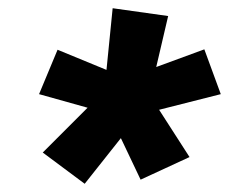

<svg xmlns="http://www.w3.org/2000/svg" viewBox="-20 -800 557 467"><path d="M186 -353 84 -429 193 -538 75 -571 120 -679 239 -630 254 -780 389 -761 360 -637 477 -680 517 -571 367 -533 441 -418 322 -363 274 -464Z"/></svg>

Font: Iosevka Slab Heavy
Style: Italic
Weight: 900
Italic angle: -9°
Monospace: yes
Designer: Belleve Invis
Foundry: Belleve Invis
Version: Version 11.1.0; ttfautohint (v1.8.3)